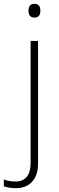

<svg xmlns="http://www.w3.org/2000/svg" viewBox="-71 -744 308 1004"><path d="M78 -688C78 -667 87 -652 108 -652C133 -652 140 -667 140 -688C140 -709 133 -724 108 -724C87 -724 78 -709 78 -688ZM13 240C80 240 128 197 128 112V-530H89V109C89 172 62 205 11 205C-10 205 -31 203 -51 194V230C-35 236 -14 240 13 240Z"/></svg>

Font: Noto Sans Malayalam ExtraLight
Style: Regular
Weight: 200
Designer: Jelle Bosma - Monotype Design Team
Foundry: Monotype Imaging Inc.
Version: Version 2.104